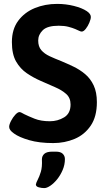

<svg xmlns="http://www.w3.org/2000/svg" viewBox="-20 -727 540 985"><path d="M253 7Q181 7 129.5 -8Q78 -23 52 -42Q27 -59 27 -76Q27 -88 36.5 -106.5Q46 -125 58.5 -138.5Q71 -152 80 -152Q84 -152 90 -149Q96 -146 105 -141Q125 -131 157.5 -118Q190 -105 236 -105Q276 -105 309 -125Q342 -145 342 -191Q342 -225 319.5 -245Q297 -265 262 -280Q227 -295 189 -312Q152 -328 118 -351Q84 -374 62.5 -411.5Q41 -449 41 -511Q41 -577 73.5 -620.5Q106 -664 158.5 -685.5Q211 -707 273 -707Q318 -707 359.5 -696.5Q401 -686 425 -670Q446 -656 446 -640Q446 -629 438.5 -611Q431 -593 420 -579Q409 -565 399 -565Q394 -565 386 -569Q378 -573 366 -578Q352 -584 331 -589.5Q310 -595 281 -595Q223 -595 199.5 -572Q176 -549 176 -519Q176 -488 192 -469.5Q208 -451 235 -438.5Q262 -426 293 -414Q324 -401 356.5 -385.5Q389 -370 416.5 -347Q444 -324 460.5 -289Q477 -254 477 -203Q477 -129 445.5 -82.5Q414 -36 363 -14.5Q312 7 253 7ZM207 238Q194 238 179 234Q164 230 164 219Q166 209 174 194Q182 179 189.5 154.5Q197 130 195 91Q195 73 207.5 62Q220 51 248 51H267Q291 51 302 62Q313 73 313 89Q313 118 301.5 145Q290 172 273 193Q256 214 238 226Q220 238 207 238Z"/></svg>

Font: Asap SemiBold
Style: Regular
Weight: 600
Designer: Pablo Cosgaya
Foundry: Omnibus-Type
Version: Version 3.001; ttfautohint (v1.8.3)